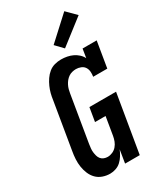

<svg xmlns="http://www.w3.org/2000/svg" viewBox="-242 -1073 987 1167"><g transform="rotate(-30 251.0 -489.5)"><path d="M169 8Q142 8 117 -1Q92 -10 74.5 -28Q57 -46 47 -70Q37 -94 33 -120Q29 -146 30.5 -173Q32 -200 37 -228L91 -552Q94 -575 99.5 -596.5Q105 -618 114.5 -639.5Q124 -661 137.5 -681Q151 -701 169.5 -716Q188 -731 210.5 -737Q233 -743 255 -743Q277 -743 297.5 -739Q318 -735 336 -726.5Q354 -718 369 -704.5Q384 -691 393 -673L403 -735H502L472 -554H373Q376 -572 374.5 -589.5Q373 -607 364 -620.5Q355 -634 338.5 -640.5Q322 -647 305 -647Q292 -647 278 -643.5Q264 -640 252.5 -632Q241 -624 232 -613Q223 -602 216.5 -589Q210 -576 206.5 -563Q203 -550 201 -537L147 -212Q145 -198 143.5 -184Q142 -170 143.5 -157Q145 -144 148.5 -131Q152 -118 160 -108Q168 -98 180.5 -93Q193 -88 207 -88Q224 -88 241 -95.5Q258 -103 270 -117Q282 -131 288.5 -148Q295 -165 298 -183L319 -310H245L261 -406H448L380 0H277L292 -92Q284 -72 272.5 -53.5Q261 -35 245.5 -20.5Q230 -6 209.5 1Q189 8 169 8ZM311 -789 261 -841 420 -987 484 -923Z"/></g></svg>

Font: Iosevka Slab Oblique
Style: Bold
Weight: 700
Italic angle: -9°
Monospace: yes
Designer: Belleve Invis
Foundry: Belleve Invis
Version: Version 11.1.1; ttfautohint (v1.8.3)